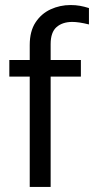

<svg xmlns="http://www.w3.org/2000/svg" viewBox="-20 -742 373 762"><path d="M98 0V-438H17V-504H98V-563Q98 -618 121 -653Q144 -688 181 -705Q218 -722 260 -722Q280 -722 297 -719Q314 -716 333 -710V-645Q293 -655 267 -655Q228 -655 204.5 -634.5Q181 -614 181 -567V-504H301V-438H181V0Z"/></svg>

Font: Special Gothic
Style: Regular
Weight: 400
Designer: Alistair McCready
Foundry: Monolith
Version: Version 1.010; ttfautohint (v1.8.4.7-5d5b)